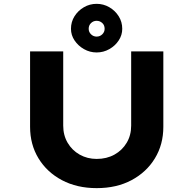

<svg xmlns="http://www.w3.org/2000/svg" viewBox="-20 -966 1000 992"><path d="M479.6 6Q377.5 6 299.9 -35.2Q222.4 -76.4 178.9 -147.9Q135.4 -219.4 135.4 -311V-700.4H306.6V-317Q306.6 -267.1 329.5 -228.2Q352.4 -189.3 391.7 -167.1Q431.1 -144.9 479.6 -144.9Q531 -144.9 571.2 -167.1Q611.3 -189.3 634.5 -228.2Q657.7 -267.1 657.7 -317V-700.4H823.9V-311Q823.9 -219.4 780.3 -147.9Q736.8 -76.4 659.6 -35.2Q582.4 6 479.6 6ZM479.2 -695Q444.3 -695 414.1 -712.1Q384 -729.1 365.3 -756.9Q346.7 -784.6 346.7 -817.2Q346.7 -852.9 365 -882.1Q383.4 -911.3 413.6 -928.7Q443.7 -946.2 479.2 -946.2Q514.5 -946.2 544.7 -928.7Q574.9 -911.3 593.2 -882.1Q611.6 -852.9 611.6 -817.2Q611.6 -784.6 593.2 -756.9Q574.9 -729.1 544.7 -712.1Q514.5 -695 479.2 -695ZM479.2 -776.9Q496.2 -776.9 508.4 -788.7Q520.6 -800.5 520.6 -817.2Q520.6 -836.2 508.2 -847.3Q495.8 -858.5 479.2 -858.5Q462.6 -858.5 450.4 -846.9Q438.2 -835.3 438.2 -817.2Q438.2 -800.5 450.4 -788.7Q462.6 -776.9 479.2 -776.9Z"/></svg>

Font: Lexend Mega
Style: Regular
Weight: 400
Designer: Bonnie Shaver-Troup, Thomas Jockin
Foundry: Lexend
Version: Version 1.007